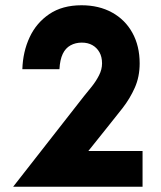

<svg xmlns="http://www.w3.org/2000/svg" viewBox="-20 -710 612 730"><path d="M30 0 299 -344Q313 -361 329 -381Q345 -401 356.5 -423.5Q368 -446 368 -469Q368 -494 358 -511.5Q348 -529 331 -538.5Q314 -548 291 -548Q267 -548 248 -537.5Q229 -527 218.5 -505Q208 -483 206 -447H65Q67 -513 92.5 -568Q118 -623 167.5 -656.5Q217 -690 290 -690Q356 -690 406 -662.5Q456 -635 483.5 -585Q511 -535 511 -469Q511 -418 492.5 -376.5Q474 -335 446 -299Q418 -263 388 -226L316 -136H522V0Z"/></svg>

Font: Teachers
Style: Bold
Weight: 700
Designer: Alfredo Marco Pradil, Chank Diesel
Version: Version 1.001